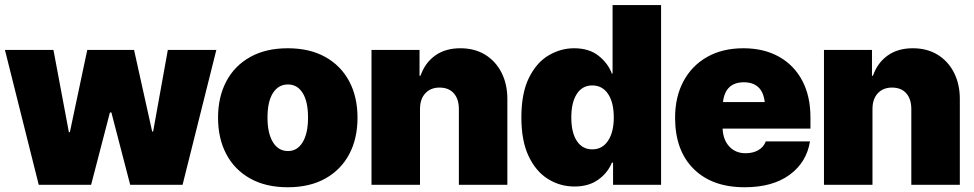

<svg xmlns="http://www.w3.org/2000/svg" viewBox="-22 -748 3942 777"><path d="M134.8 0 -2 -545.9H194.3L256.8 -212.9H260.7L331.1 -545.9H520.5L593.8 -215.8H597.7L657.2 -545.9H853.5L716.8 0H504.9L428.7 -293H422.9L346.7 0Z M1142.6 9.8Q1053.7 9.8 990.5 -25.6Q927.2 -61 893.8 -124.3Q860.4 -187.5 860.4 -271.5Q860.4 -355.5 893.8 -418.7Q927.2 -481.9 990.5 -517.3Q1053.7 -552.7 1142.6 -552.7Q1231.4 -552.7 1294.7 -517.3Q1357.9 -481.9 1391.4 -418.7Q1424.8 -355.5 1424.8 -271.5Q1424.8 -187.5 1391.4 -124.3Q1357.9 -61 1294.7 -25.6Q1231.4 9.8 1142.6 9.8ZM1143.6 -136.7Q1181.2 -136.7 1202.9 -172.6Q1224.6 -208.5 1224.6 -272.5Q1224.6 -336.9 1202.9 -371.6Q1181.2 -406.2 1143.6 -406.2Q1104.5 -406.2 1082.5 -371.6Q1060.5 -336.9 1060.5 -272.5Q1060.5 -208.5 1082.5 -172.6Q1104.5 -136.7 1143.6 -136.7Z M1677.7 -306.6V0H1481.4V-545.9H1675.8V-441.4H1679.7Q1697.8 -493.7 1739 -523.2Q1780.3 -552.7 1840.8 -552.7Q1898.9 -552.7 1941.7 -526.4Q1984.4 -500 2007.8 -453.6Q2031.2 -407.2 2031.2 -347.7V0H1835V-306.6Q1835 -347.2 1814.5 -370.4Q1793.9 -393.6 1756.8 -393.6Q1720.7 -393.6 1699.2 -370.4Q1677.7 -347.2 1677.7 -306.6Z M2302.7 6.8Q2244.6 6.8 2195.6 -23.7Q2146.5 -54.2 2117.2 -116.2Q2087.9 -178.2 2087.9 -272.5Q2087.9 -371.6 2118.7 -433.3Q2149.4 -495.1 2198.2 -523.9Q2247.1 -552.7 2300.8 -552.7Q2361.8 -552.7 2400.1 -522.5Q2438.5 -492.2 2454.1 -450.2H2457V-727.5H2653.3V0H2459V-89.8H2454.1Q2437.5 -48.3 2398.9 -20.8Q2360.4 6.8 2302.7 6.8ZM2375 -143.6Q2415.5 -143.6 2438.7 -178.5Q2461.9 -213.4 2461.9 -272.5Q2461.9 -333.5 2438.7 -367.9Q2415.5 -402.3 2375 -402.3Q2334.5 -402.3 2312.3 -367.9Q2290 -333.5 2290 -272.5Q2290 -211.9 2312.3 -177.7Q2334.5 -143.6 2375 -143.6Z M2991.2 9.8Q2859.9 9.8 2784.9 -64.7Q2710 -139.2 2710 -271.5Q2710 -356 2743.9 -419.2Q2777.8 -482.4 2839.8 -517.6Q2901.9 -552.7 2986.3 -552.7Q3068.8 -552.7 3129.9 -518.8Q3190.9 -484.9 3224.4 -422.1Q3257.8 -359.4 3257.8 -272.5V-227.5H2902.3Q2904.3 -182.1 2929.4 -155Q2954.6 -127.9 2995.1 -127.9Q3025.4 -127.9 3046.9 -140.4Q3068.4 -152.8 3077.1 -175.8H3255.9Q3242.2 -90.8 3173.3 -40.5Q3104.5 9.8 2991.2 9.8ZM2988.3 -415Q2913.1 -415 2903.8 -335H3072.8Q3063.5 -415 2988.3 -415Z M3508.8 -306.6V0H3312.5V-545.9H3506.8V-441.4H3510.7Q3528.8 -493.7 3570.1 -523.2Q3611.3 -552.7 3671.9 -552.7Q3730 -552.7 3772.7 -526.4Q3815.4 -500 3838.9 -453.6Q3862.3 -407.2 3862.3 -347.7V0H3666V-306.6Q3666 -347.2 3645.5 -370.4Q3625 -393.6 3587.9 -393.6Q3551.8 -393.6 3530.3 -370.4Q3508.8 -347.2 3508.8 -306.6Z"/></svg>

Font: Inter Tight Black
Style: Regular
Weight: 900
Designer: Rasmus Andersson
Foundry: rsms
Version: Version 3.004; ttfautohint (v1.8.4.7-5d5b)